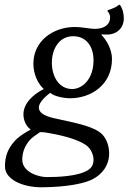

<svg xmlns="http://www.w3.org/2000/svg" viewBox="-20 -553 543 811"><path d="M276 -138C365 -138 453 -195 453 -304C453 -342 432 -382 408 -406L411 -408C415 -407 424 -407 432 -407C476 -407 503 -438 503 -474C503 -495 499 -514 487 -532L483 -533C470 -522 452 -515 435 -510L434 -506C442 -497 445 -489 445 -480C445 -445 415 -431 380 -431C362 -431 326 -439 296 -439C206 -439 121 -381 121 -284C121 -240 140 -199 165 -177C121 -155 79 -117 79 -70C79 -43 92 -17 110 -6C83 9 58 24 40 45C13 76 1 107 1 150C1 206 77 238 154 238C205 238 319 233 375 202C411 182 441 147 441 95C441 71 434 28 399 4C359 -24 278 -38 207 -54C169 -63 144 -76 144 -99C144 -120 172 -146 192 -161C207 -147 247 -138 276 -138ZM149 5C155 6 162 5 168 6C237 17 303 33 342 59C367 76 375 105 375 121C375 143 367 156 351 166C309 192 224 195 177 195C146 195 74 176 74 121C74 91 85 64 103 42C114 28 131 18 149 5ZM375 -298C375 -218 327 -177 285 -177C227 -177 199 -233 199 -288C199 -345 229 -400 289 -400C343 -400 375 -359 375 -298Z"/></svg>

Font: Libertinus Sans
Style: Italic
Weight: 400
Italic angle: -12°
Designer: Philipp H. Poll, Khaled Hosny
Foundry: Caleb Maclennan
Version: Version 7.050;RELEASE